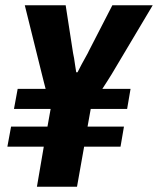

<svg xmlns="http://www.w3.org/2000/svg" viewBox="-20 -708 599 728"><path d="M120 0 146 -152H8L22 -228H160L172 -295H33L47 -371H153Q150 -382 146 -398Q142 -414 139 -426L74 -688H229L257 -507Q259 -499 261 -486.5Q263 -474 265 -459.5Q267 -445 269 -434H274Q281 -448 289.5 -464Q298 -480 306 -494Q314 -508 317 -515L406 -688H559L403 -426Q398 -417 387 -400.5Q376 -384 368 -371H475L462 -295H324L312 -228H450L437 -152H299L272 0Z"/></svg>

Font: Archivo ExtraCondensed ExtraBold
Style: Italic
Weight: 800
Width: 2
Italic angle: -10°
Designer: Hector Gatti
Foundry: Omnibus-Type
Version: Version 2.001